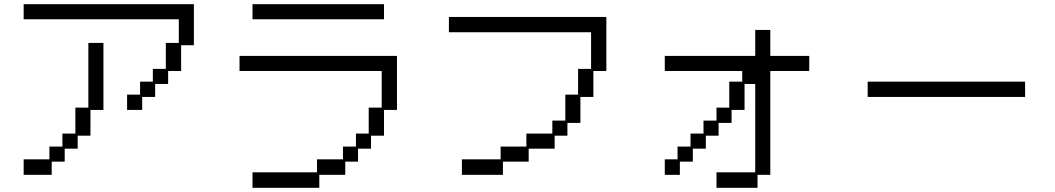

<svg xmlns="http://www.w3.org/2000/svg" viewBox="-20 -807 5040 917"><path d="M587 -355H649V-417H710V-478H772V-602H834V-715H93V-787H906V-591H845V-468H783V-406H721V-344H659V-282H587ZM93 -46H216V-107H278V-169H340V-293H402V-602H474V-282H412V-159H351V-97H289V-35H227V28H93Z M1186 -787H1814V-715H1186ZM1494 16V-46H1618V-107H1680V-169H1741V-293H1803V-468H1124V-540H1876V-282H1814V-159H1752V-97H1690V-35H1629V28H1505V90H1186V16Z M2186 -46H2371V-107H2494V-169H2618V-231H2680V-355H2741V-478H2803V-653H2124V-726H2876V-468H2814V-344H2752V-220H2690V-159H2629V-97H2505V-35H2382V28H2186Z M3155 -46H3216V-107H3278V-169H3340V-231H3402V-293H3463V-417H3525V-468H3155V-540H3587V-664H3659V-540H3845V-468H3659V28H3598V90H3402V16H3587V-406H3536V-282H3474V-220H3412V-159H3351V-97H3289V-35H3227V28H3155Z M4124 -417H4876V-344H4124Z"/></svg>

Font: DotGothic16
Style: Regular
Weight: 400
Designer: Fontworks Inc.
Foundry: Fontworks Inc.
Version: Version 1.100